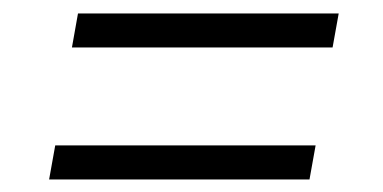

<svg xmlns="http://www.w3.org/2000/svg" viewBox="-20 -477 582 292"><path d="M485.8 -404.8H89.4L98.6 -456.5H495.1ZM450.7 -204.1H54.7L64 -255.9H460Z"/></svg>

Font: TypoPRO Roboto
Style: Italic
Weight: 300
Italic angle: -12°
Designer: Google
Version: Version 2.136; 2016